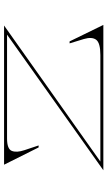

<svg xmlns="http://www.w3.org/2000/svg" viewBox="193 -734 540 967"><g transform="rotate(-90 463.5 -250.0)"><path d="M90 0 773 -485H250Q197 -485 187.5 -461Q178 -437 191 -398L215 -326H205L118 -500H819L134 -15H670Q732 -15 747.5 -36.5Q763 -58 751 -98L729 -170H739L822 0Z"/></g></svg>

Font: Kalnia Expanded Thin
Style: Regular
Weight: 250
Width: 7
Designer: Frida Medrano
Foundry: Frida Medrano
Version: Version 1.105